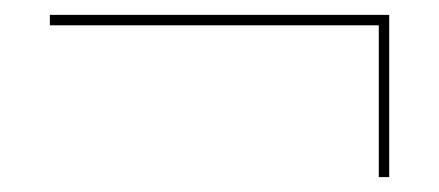

<svg xmlns="http://www.w3.org/2000/svg" viewBox="-20 -327 590 258"><path d="M47 -307H503V-89H489V-293H47Z"/></svg>

Font: EauTestInfant Thin
Style: Italic
Weight: 250
Italic angle: -12°
Designer: Christian Thalmann (Catharsis Fonts)
Version: Version 0.001;PS 000.001;hotconv 1.0.88;makeotf.lib2.5.64775